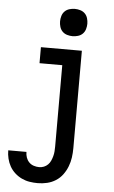

<svg xmlns="http://www.w3.org/2000/svg" viewBox="-63 -787 626 1051"><g transform="rotate(5 250.0 -261.0)"><path d="M185 223Q163 223 140.5 219.5Q118 216 97 206Q76 196 59 180.5Q42 165 31 145.5Q20 126 14.5 103.5Q9 81 9 58H109Q109 74 114 88.5Q119 103 129.5 114Q140 125 155 130Q170 135 185 135Q199 135 211.5 130Q224 125 233.5 115.5Q243 106 248.5 93.5Q254 81 257.5 68Q261 55 262 41.5Q263 28 263 15V-432H138V-520H363V15Q363 41 359.5 66.5Q356 92 346.5 116.5Q337 141 321.5 162Q306 183 284 197Q262 211 236.5 217Q211 223 185 223ZM305 -595Q290 -595 275 -599.5Q260 -604 249.5 -614.5Q239 -625 234.5 -640Q230 -655 230 -670Q230 -685 234.5 -700Q239 -715 249.5 -725.5Q260 -736 275 -740.5Q290 -745 305 -745Q320 -745 335 -740.5Q350 -736 360.5 -725.5Q371 -715 375.5 -700Q380 -685 380 -670Q380 -655 375.5 -640Q371 -625 360.5 -614.5Q350 -604 335 -599.5Q320 -595 305 -595Z"/></g></svg>

Font: Iosevka Term Curly Semibold
Style: Regular
Weight: 600
Designer: Belleve Invis
Foundry: Belleve Invis
Version: Version 32.3.0